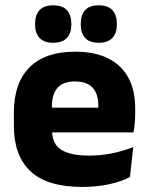

<svg xmlns="http://www.w3.org/2000/svg" viewBox="-20 -704 570 736"><path d="M295 12.5Q160.9 12.5 97.1 -47.2Q33.2 -107 33.2 -221.4V-272.5Q33.2 -385.7 93.1 -445.8Q152.9 -505.8 267.7 -505.8Q344.5 -505.8 395.6 -479.7Q446.8 -453.6 472.6 -405.1Q498.3 -356.5 498.3 -288.5V-272.1Q498.3 -253 496.7 -233.3Q495 -213.5 491.8 -196.4H354.1Q355.8 -225.6 356.4 -251.4Q357 -277.2 357 -297.9Q357 -328.3 347.5 -349.2Q337.9 -370 318.2 -380.9Q298.5 -391.8 267.7 -391.8Q221.7 -391.8 200.4 -367.1Q179 -342.4 179 -296.9V-252L179.9 -235.3V-200.5Q179.9 -181.3 186.2 -164.4Q192.5 -147.5 208.3 -134.7Q224.2 -121.9 251.9 -114.8Q279.7 -107.6 322.6 -107.6Q367.9 -107.6 410 -116.3Q452.1 -125 490.7 -140.1L478.2 -25.2Q444.2 -7.5 397.6 2.5Q351.1 12.5 295 12.5ZM114.2 -196.4V-291.2H461V-196.4ZM183.5 -540.1Q148.9 -540.1 131.7 -558.4Q114.5 -576.7 114.5 -609.7V-613.5Q114.5 -646.9 131.7 -665.3Q148.9 -683.6 183.5 -683.6Q219.1 -683.6 236.3 -665.3Q253.4 -646.9 253.4 -613.5V-609.7Q253.4 -576.7 236.3 -558.4Q219.1 -540.1 183.5 -540.1ZM358.6 -540.1Q323.5 -540.1 306.5 -558.4Q289.6 -576.7 289.6 -609.7V-613.5Q289.6 -646.9 306.5 -665.3Q323.5 -683.6 358.6 -683.6Q393.3 -683.6 410.6 -665.3Q427.9 -646.9 427.9 -613.5V-609.7Q427.9 -576.7 410.6 -558.4Q393.3 -540.1 358.6 -540.1Z"/></svg>

Font: Anek Bangla Medium
Style: Regular
Weight: 500
Designer: Sulekha Rajkumar (Bangla), Yesha Goshar (Latin)
Foundry: Ek Type
Version: Version 1.003